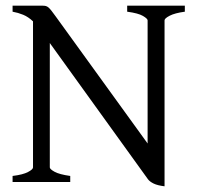

<svg xmlns="http://www.w3.org/2000/svg" viewBox="-20 -635 689 670"><path d="M23.9 0V-21Q60.1 -25.4 77.6 -34.7Q95.2 -43.9 95.2 -50.8V-560.5Q78.6 -576.2 60.8 -583.5Q43 -590.8 23.9 -594.2V-615.2H127.9Q135.3 -615.2 139.9 -614Q144.5 -612.8 149.2 -608.9Q153.8 -605 159.7 -597.4Q165.5 -589.8 174.8 -577.1L495.1 -134.3V-564Q495.1 -569.8 479 -579.3Q462.9 -588.9 423.8 -594.2V-615.2H625V-594.2Q589.8 -589.4 572 -580.1Q554.2 -570.8 554.2 -564V15.1Q529.8 12.2 515.9 5.4Q502 -1.5 496.1 -9.8L153.8 -484.9V-50.8Q153.8 -44.9 170.4 -35.6Q187 -26.4 225.1 -21V0Z"/></svg>

Font: Akkhara
Style: Regular
Weight: 400
Designer: J. Victor Gaultney
Version: Version 1.00 June 13, 2006, initial release